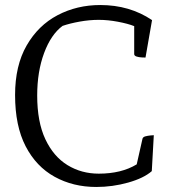

<svg xmlns="http://www.w3.org/2000/svg" viewBox="-20 -732 682 764"><path d="M592 -194 584 -51Q552 -23 490 -5.5Q428 12 363 12Q271 12 197.5 -28.5Q124 -69 82 -150Q40 -231 40 -354Q40 -471 86 -551Q132 -631 209 -671.5Q286 -712 379 -712Q496 -712 585 -652L559 -503Q555 -503 544 -503.5Q533 -504 523.5 -507Q514 -510 514 -517V-628Q489 -638 449 -645.5Q409 -653 373 -653Q336 -653 297 -646Q258 -639 229 -629Q183 -595 155.5 -521Q128 -447 128 -352Q128 -247 160.5 -178Q193 -109 248.5 -75Q304 -41 373 -41Q463 -41 524 -78L547 -180Q549 -187 558.5 -189.5Q568 -192 578.5 -193Q589 -194 592 -194Z"/></svg>

Font: Mate SC
Style: Regular
Weight: 400
Designer: Eduardo Rodriguez Tunni
Foundry: Eduardo Rodriguez Tunni
Version: Version 1.003; ttfautohint (v1.8.4.7-5d5b);gftools[0.9.24]